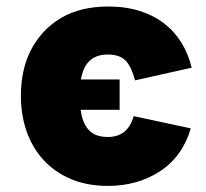

<svg xmlns="http://www.w3.org/2000/svg" viewBox="-20 -573 647 602"><path d="M318.2 9.9Q253.2 9.9 202.6 -11.5Q152 -33 117 -70.8Q82 -108.7 63.7 -160.3Q45.5 -212 45.5 -272.7Q45.5 -310.4 52.6 -345.7Q59.7 -381 75.1 -412.3Q90.6 -443.5 114.3 -470.2Q138.1 -496.8 171.9 -517Q233 -552.6 319.6 -552.6Q373.9 -552.6 417.8 -538.7Q461.6 -524.9 494.5 -499.6Q527.3 -474.4 549 -439.1Q570.7 -403.8 581 -360.8L403.4 -321Q393.1 -361.9 375 -381.7Q356.2 -402 318.2 -402Q298.3 -402 283.9 -396.5Q269.5 -391 259.4 -380.9Q249.3 -370.7 243.1 -356.4Q236.9 -342 233.7 -323.9H355.1V-228.7H233Q237.9 -188.2 258 -165.8Q278.1 -143.5 318.2 -143.5Q380.7 -143.5 399.1 -208.8L578.1 -170.5Q552.2 -82 481.5 -35.9Q411.2 9.9 318.2 9.9Z"/></svg>

Font: Linik Sans Black
Style: Regular
Weight: 900
Designer: Fonts by Rasmus Andersson / Changes by Cristiano Sobral with parts from Marc Monis
Foundry: rsms
Version: Version 3.020; ttfautohint (v1.6)